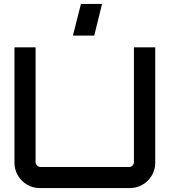

<svg xmlns="http://www.w3.org/2000/svg" viewBox="-20 -962 868 982"><path d="M184 0Q148 0 118.5 -17.5Q89 -35 71.5 -64.5Q54 -94 54 -130V-720H162V-133Q162 -123 169.5 -115.5Q177 -108 187 -108H640Q651 -108 658 -115.5Q665 -123 665 -133V-720H774V-130Q774 -94 756.5 -64.5Q739 -35 709 -17.5Q679 0 644 0H184ZM353 -780 394 -942H502L462 -780Z"/></svg>

Font: Orbitron Medium
Style: Regular
Weight: 500
Designer: Matt McInerney
Foundry: The League of Moveable Type
Version: Version 2.001